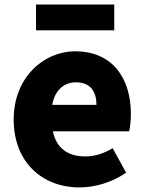

<svg xmlns="http://www.w3.org/2000/svg" viewBox="-20 -808 636 842"><path d="M329 14C396 14 474 -9 533 -51L474 -158C433 -134 395 -122 354 -122C282 -122 228 -154 212 -232H546C550 -245 554 -277 554 -308C554 -464 474 -583 310 -583C172 -583 40 -469 40 -284C40 -96 166 14 329 14ZM209 -348C221 -416 264 -447 313 -447C378 -447 403 -405 403 -348ZM138 -675H481V-788H138Z"/></svg>

Font: Noto Sans T Chinese Black
Style: Bold
Weight: 900
Designer: Ryoko NISHIZUKA (kana & ideographs); Paul D. Hunt (Latin, Greek & Cyrillic); Wenlong ZHANG (bopomofo); Sandoll Communica
Foundry: Adobe Systems Incorporated
Version: Version 1.000;PS 1;hotconv 1.0.78;makeotf.lib2.5.61930